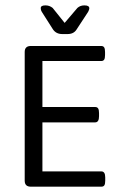

<svg xmlns="http://www.w3.org/2000/svg" viewBox="-20 -702 454 722"><path d="M214.4 -573.9Q191.4 -573.9 179.5 -591L137.1 -657.6Q133.2 -663.5 133.2 -671.4Q133.2 -681.7 150.2 -681.7H151.8Q166.1 -681.7 178 -672.2L223.1 -615.9L271.1 -672.2Q281.8 -681.7 296.5 -681.7H298.1Q315.9 -681.7 315.9 -670.6Q315.9 -666.3 311.5 -657.6L267.9 -591Q257.2 -573.9 233.8 -573.9ZM95.9 0Q72.9 0 72.9 -22.6V-506.5Q72.9 -529.1 95.9 -529.1H360.3Q368.2 -529.1 371.6 -524Q375 -518.8 375 -506.5V-495Q375 -482.8 371.6 -477.6Q368.2 -472.5 360.3 -472.5H139.5V-299.6H337.7Q345.6 -299.6 349 -294.3Q352.4 -288.9 352.4 -276.7V-264.8Q352.4 -241.8 337.7 -241.8H139.5V-57.5H361.1Q375.7 -57.5 375.7 -34.9V-22.6Q375.7 -10.3 372.4 -5.2Q369 0 361.1 0Z"/></svg>

Font: Jaldi
Style: Regular
Weight: 400
Designer: Pablo Cosgaya and Nicolas Silva
Foundry: Omnibus-Type
Version: Version 1.001;PS 001.001;hotconv 1.0.70;makeotf.lib2.5.58329